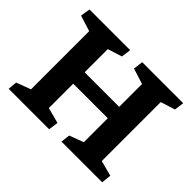

<svg xmlns="http://www.w3.org/2000/svg" viewBox="-130 -819 1030 1030"><g transform="rotate(45 385.0 -303.5)"><path d="M112.8 -523.9V-82.5L30.8 -51.8L25.9 0H333L340.8 -55.7L251.5 -79.1V-264.2H513.7V-82.5L432.6 -51.8L426.8 0H735.4L741.2 -55.7L653.3 -79.1V-526.4L735.4 -552.2L742.7 -607.4H431.6L424.8 -552.2L513.7 -523.9V-350.6H251.5V-526.4L333 -552.2L340.3 -607.4H31.7L22.9 -552.2Z"/></g></svg>

Font: Neuton
Style: Bold
Weight: 700
Designer: Brian M Zick
Foundry: Brian M Zick
Version: Version 1.560